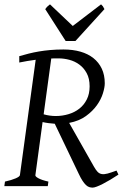

<svg xmlns="http://www.w3.org/2000/svg" viewBox="-20 -858 566 885"><path d="M525.9 -53.2Q506.8 -40.5 488.3 -29.5Q469.7 -18.6 454.1 -10.5Q438.5 -2.4 426 2.2Q413.6 6.8 407.2 6.8Q398.9 6.8 391.4 4.4Q383.8 2 376.2 -5.1Q368.7 -12.2 360.4 -24.7Q352.1 -37.1 342.8 -57.1L232.4 -287.6Q218.3 -288.6 203.4 -290.5Q188.5 -292.5 176.3 -295.4L143.1 -50.8Q141.6 -44.9 157 -36.4Q172.4 -27.8 203.1 -21L200.2 0H0L2.9 -21Q33.7 -27.8 52.2 -35.9Q70.8 -43.9 71.8 -50.8L144.5 -582.5Q125.5 -580.1 106.7 -576.9Q87.9 -573.7 68.8 -569.8V-599.1Q90.8 -605.5 113 -611.1Q135.3 -616.7 159.7 -620.8Q184.1 -625 211.9 -627.4Q239.7 -629.9 272.9 -629.9Q315.9 -629.9 350.8 -619.9Q385.7 -609.9 410.6 -590.1Q435.5 -570.3 449.2 -541.3Q462.9 -512.2 462.9 -474.1Q462.9 -455.1 454.3 -427.5Q445.8 -399.9 426.5 -372.8Q407.2 -345.7 376 -323Q344.7 -300.3 298.8 -291.5L413.1 -89.8Q421.9 -74.2 429.9 -65.9Q438 -57.6 449 -55.7Q460 -53.7 476.1 -58.1Q492.2 -62.5 517.1 -71.8ZM251 -588.9H233.4Q224.6 -588.9 216.3 -588.4L181.2 -331.1Q195.3 -327.1 209.2 -325.2Q223.1 -323.2 236.8 -323.2Q267.6 -323.2 295.9 -331.8Q324.2 -340.3 345.7 -357.2Q367.2 -374 380.1 -399.7Q393.1 -425.3 393.1 -460Q393.1 -496.1 379.6 -520.8Q366.2 -545.4 345.5 -560.5Q324.7 -575.7 299.6 -582.3Q274.4 -588.9 251 -588.9ZM327.6 -668.9H282.7L188.5 -815.9Q195.3 -825.2 199.2 -828.6Q203.1 -832 210.4 -837.9L315.4 -738.3L445.8 -837.9Q451.7 -832.5 454.3 -828.9Q457 -825.2 461.4 -815.9Z"/></svg>

Font: Gentium Plus Afr
Style: Italic
Weight: 400
Italic angle: -8°
Designer: J. Victor Gaultney, Annie Olsen, Iska Routamaa, Becca Hirsbrunner
Foundry: SIL International
Version: Version 5.000